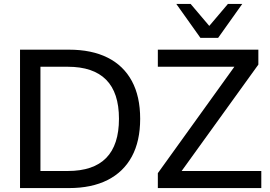

<svg xmlns="http://www.w3.org/2000/svg" viewBox="-20 -958 1373 978"><path d="M82 0V-705H331Q447 -705 528 -664.5Q609 -624 651.5 -545.5Q694 -467 694 -353Q694 -239 651.5 -160.5Q609 -82 528 -41Q447 0 331 0ZM186 -87H325Q456 -87 521 -153.5Q586 -220 586 -353Q586 -486 520.5 -552Q455 -618 325 -618H186ZM784 0V-76L1199 -653V-618H784V-705H1296V-629L880 -52V-87H1311V0ZM1001 -765 878 -938H951L1046 -826L1141 -938H1214L1091 -765Z"/></svg>

Font: Nunito Sans 12pt ExtraLight SemiBold
Style: Regular
Weight: 600
Version: Version 3.101;gftools[0.9.27]